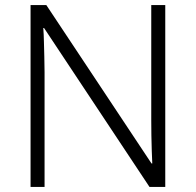

<svg xmlns="http://www.w3.org/2000/svg" viewBox="-20 -734 769 754"><path d="M629 0H567L153 -624H150Q152 -598 152.5 -570Q153 -542 154 -512.5Q155 -483 155 -451V0H100V-714H162L575 -92H578Q577 -113 576 -142Q575 -171 574.5 -202.5Q574 -234 574 -261V-714H629Z"/></svg>

Font: Noto Sans Thai Light
Style: Regular
Weight: 300
Designer: Monotype Design Team
Foundry: Monotype Imaging Inc.
Version: Version 2.001